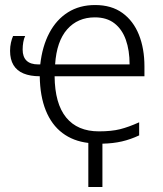

<svg xmlns="http://www.w3.org/2000/svg" viewBox="-20 -562 646 763"><path d="M331 6Q271 -1 228 -33.5Q185 -66 162 -123Q139 -180 138 -259Q100 -259 73.5 -270Q47 -281 33.5 -303.5Q20 -326 20 -360Q20 -377 23.5 -392.5Q27 -408 32 -419H80Q75 -409 72.5 -394.5Q70 -380 70 -365Q70 -336 85.5 -321Q101 -306 132 -306H140Q148 -378 176 -431Q204 -484 250 -513Q296 -542 358 -542Q423 -542 466.5 -510.5Q510 -479 532 -424Q554 -369 554 -298V-259H197Q198 -150 243 -95Q288 -40 373 -40Q423 -40 457 -48.5Q491 -57 533 -76V-24Q499 -8 464.5 0Q430 8 387 9V181H331ZM357 -493Q289 -493 247 -445.5Q205 -398 199 -306H495Q495 -362 480 -404Q465 -446 434.5 -469.5Q404 -493 357 -493Z"/></svg>

Font: Noto Sans Display Light
Style: Regular
Weight: 300
Designer: Monotype Design Team
Foundry: Monotype Imaging Inc.
Version: Version 2.003